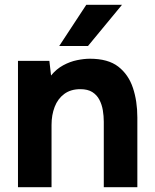

<svg xmlns="http://www.w3.org/2000/svg" viewBox="-20 -781 645 801"><path d="M55 0V-527H186L193 -466Q215 -493 243.5 -508.5Q272 -524 301.5 -530Q331 -536 355 -536Q431 -536 473.5 -503Q516 -470 534.5 -414.5Q553 -359 553 -291V0H413V-273Q413 -297 409 -321Q405 -345 394.5 -365Q384 -385 365 -397Q346 -409 315 -409Q275 -409 248 -389Q221 -369 208 -335Q195 -301 195 -260V0ZM227 -589 340 -761H489L347 -589Z"/></svg>

Font: Onest
Style: Bold
Weight: 700
Designer: Dmitri Voloshin, Andrey Kudryavtsev
Foundry: Dmitri Voloshin, Andrey Kudryavtsev
Version: Version 1.000;gftools[0.9.33]